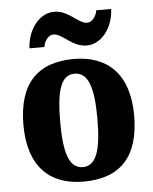

<svg xmlns="http://www.w3.org/2000/svg" viewBox="-55 -818 697 874"><g transform="rotate(-5 294.0 -381.0)"><path d="M360 -606C427 -606 481 -675 485 -762H417C413 -735 393 -709 371 -709C331 -709 291 -772 225 -772C157 -772 103 -702 99 -616H167C171 -643 189 -669 213 -669C254 -669 293 -606 360 -606ZM292 10C460 10 547 -82 547 -270C547 -458 451 -550 295 -550C128 -550 41 -458 41 -270C41 -82 136 10 292 10ZM294 -56C231 -56 209 -130 209 -270C209 -411 230 -483 293 -483C356 -483 379 -411 379 -270C379 -130 357 -56 294 -56Z"/></g></svg>

Font: Noto Serif Tamil SemiCondensed ExtraBold
Style: Italic
Weight: 800
Width: 4
Italic angle: -12°
Designer: Indian Type Foundry, Tom Grace, and the Monotype Design Team
Foundry: Monotype Imaging Inc.
Version: Version 2.003